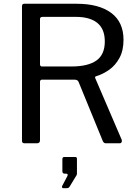

<svg xmlns="http://www.w3.org/2000/svg" viewBox="-20 -762 736 1021"><path d="M627.1 -19Q629.9 -11.8 626.6 -5.9Q623.2 0 616.3 0H542.6Q531.8 0 526.5 -12.3L397.7 -326.8Q393.2 -338.5 374 -338.5H204.7Q197.7 -338.5 195.2 -335.1Q192.7 -331.7 192.7 -327.5V-16Q192.7 0 176.4 0H111.3Q102.9 0 99.9 -3.5Q96.9 -6.9 96.9 -13.4V-728.4Q96.9 -742 108.7 -742H387.6Q505.8 -742 571.3 -693.4Q636.8 -644.8 636.8 -550.3Q636.8 -493.1 615.1 -453.5Q593.4 -413.9 559.9 -390.4Q526.4 -367 490.6 -356.4Q483.5 -354.5 486.6 -346.1L627.1 -19ZM359.8 -408.5Q447.8 -408.5 492.6 -440.1Q537.3 -471.7 537.3 -541.4Q537.3 -607.6 497.7 -640Q458.1 -672.3 382.8 -672.3H207Q192.7 -672.3 192.7 -661V-420.8Q192.7 -408.5 202.5 -408.5H359.8ZM316.5 238.8Q312.1 238.8 310.3 235Q308.4 231.3 310.3 227.4L337.5 175.9Q341.1 169.3 339.6 165.3Q338 161.4 332.1 161.4H323.8Q311.7 161.4 311.7 148.8V84.2Q311.7 72.9 321.7 72.9H380.2Q389.2 72.9 389.2 82.4V161.4Q389.2 163.2 388.5 165.7Q387.7 168.1 387.4 169.3L350.1 230.6Q347 235.7 343 237.2Q339.1 238.8 330.9 238.8Z"/></svg>

Font: Libre Franklin Thin
Style: Regular
Weight: 100
Designer: Pablo Impallari, Rodrigo Fuenzalida, Nhung Nguyen
Foundry: Impallari Type
Version: Version 3.000